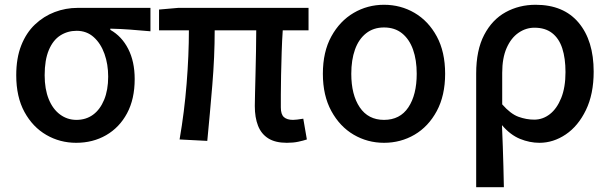

<svg xmlns="http://www.w3.org/2000/svg" viewBox="-20 -584 2556 804"><path d="M299 14Q231 14 174 -19Q117 -52 82.5 -115Q48 -178 48 -269Q48 -341 69 -394Q90 -447 126.5 -481.5Q163 -516 209 -533.5Q255 -551 305 -551H610V-453Q564 -457 525.5 -460Q487 -463 442 -464V-459Q490 -432 517 -379Q544 -326 544 -253Q544 -169 512 -109.5Q480 -50 424.5 -18Q369 14 299 14ZM300 -82Q340 -82 369.5 -103.5Q399 -125 416 -166Q433 -207 433 -263Q433 -315 417.5 -358.5Q402 -402 372.5 -428.5Q343 -455 301 -455Q263 -455 232.5 -435.5Q202 -416 184.5 -374.5Q167 -333 167 -269Q167 -211 184 -169Q201 -127 231.5 -104.5Q262 -82 300 -82Z M1181 14Q1133 14 1103.5 -4.5Q1074 -23 1060.5 -57.5Q1047 -92 1047 -140Q1047 -159 1048 -194.5Q1049 -230 1050 -275.5Q1051 -321 1052 -368.5Q1053 -416 1053 -457H879Q879 -347 869 -227Q859 -107 848 6L732 0Q752 -115 761.5 -234Q771 -353 771 -457H646V-544L726 -551H1272V-457H1164Q1161 -414 1159.5 -364.5Q1158 -315 1157 -269Q1156 -223 1156 -187Q1156 -151 1156 -134Q1156 -105 1169 -93.5Q1182 -82 1207 -82Q1220 -82 1250 -87L1265 0Q1250 5 1229 9.5Q1208 14 1181 14Z M1588 14Q1519 14 1461 -20Q1403 -54 1367.5 -119Q1332 -184 1332 -275Q1332 -367 1367.5 -431.5Q1403 -496 1461 -530Q1519 -564 1588 -564Q1658 -564 1716 -530Q1774 -496 1809 -431.5Q1844 -367 1844 -275Q1844 -184 1809 -119Q1774 -54 1716 -20Q1658 14 1588 14ZM1588 -82Q1655 -82 1690 -134.5Q1725 -187 1725 -275Q1725 -333 1709.5 -376.5Q1694 -420 1663.5 -444.5Q1633 -469 1588 -469Q1544 -469 1513 -444.5Q1482 -420 1466.5 -376.5Q1451 -333 1451 -275Q1451 -187 1486.5 -134.5Q1522 -82 1588 -82Z M1974 200V-276Q1974 -374 2007.5 -438Q2041 -502 2097.5 -533Q2154 -564 2223 -564Q2340 -564 2403 -489Q2466 -414 2466 -284Q2466 -190 2433.5 -123Q2401 -56 2349 -21Q2297 14 2239 14Q2198 14 2157.5 -2.5Q2117 -19 2082 -60Q2084 -12 2085.5 29.5Q2087 71 2088 112.5Q2089 154 2090 200ZM2217 -83Q2253 -83 2282.5 -106Q2312 -129 2330 -173.5Q2348 -218 2348 -282Q2348 -340 2334.5 -381.5Q2321 -423 2292 -445.5Q2263 -468 2218 -468Q2182 -468 2151 -446.5Q2120 -425 2101.5 -383Q2083 -341 2083 -279V-147Q2118 -107 2151 -95Q2184 -83 2217 -83Z"/></svg>

Font: Noto Sans KR Medium
Style: Regular
Weight: 500
Designer: Ryoko NISHIZUKA  (kana, bopomofo & ideographs); Paul D. Hunt (Latin, Greek & Cyrillic); Sandoll Communications , Soo-you
Foundry: Adobe
Version: Version 2.004-H2;hotconv 1.0.118;makeotfexe 2.5.65603